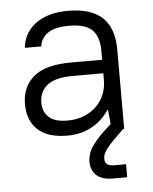

<svg xmlns="http://www.w3.org/2000/svg" viewBox="-51 -550 633 794"><g transform="rotate(-5 265.0 -153.5)"><path d="M215 7Q132 7 91 -31.5Q50 -70 50 -138Q50 -209 99 -251Q148 -293 255 -293H384V-330Q384 -390 355 -417.5Q326 -445 260 -445Q199 -445 170.5 -424Q142 -403 138 -370H70Q72 -397 85 -422Q98 -447 121.5 -466Q145 -485 180 -496Q215 -507 260 -507Q357 -507 403.5 -462.5Q450 -418 450 -330V0H445Q418 26 401 43.5Q384 61 374 74Q364 87 360.5 96.5Q357 106 357 116Q357 130 366 138Q375 146 395 146H445V200H385Q340 200 317.5 179Q295 158 295 123Q295 107 300 91Q305 75 317 57.5Q329 40 348 20Q367 0 396 -25L390 -85H388Q358 -40 313.5 -16.5Q269 7 215 7ZM220 -55Q256 -55 286 -66.5Q316 -78 338 -98.5Q360 -119 372 -147.5Q384 -176 384 -210V-237H260Q183 -237 150.5 -210Q118 -183 118 -138Q118 -100 142.5 -77.5Q167 -55 220 -55Z"/></g></svg>

Font: PT Root UI
Style: Regular
Weight: 400
Designer: Vitaly Kuzmin
Foundry: ParaType Ltd.
Version: Version 2.001G